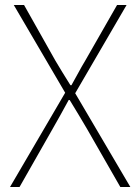

<svg xmlns="http://www.w3.org/2000/svg" viewBox="-20 -746 559 766"><path d="M20 0 240 -376 35 -726H76L201 -504Q216 -479 229 -457.5Q242 -436 261 -406H265Q282 -436 293.5 -457.5Q305 -479 320 -504L447 -726H485L280 -374L500 0H460L327 -232Q312 -258 295 -286Q278 -314 258 -347H254Q236 -314 220.5 -286Q205 -258 190 -232L58 0Z"/></svg>

Font: Shanggu Sans SC VF
Style: Regular
Weight: 250
Designer: GuiWonder
Version: Version 1.021